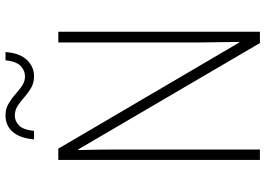

<svg xmlns="http://www.w3.org/2000/svg" viewBox="-150 -790 941 680"><g transform="rotate(-90 320.0 -450.5)"><path d="M547 0H507L130 -644H128Q129 -609 129.5 -574Q130 -539 130 -497V0H93V-714H133L509 -73H511Q511 -108 510 -148.5Q509 -189 509 -221V-714H547ZM166 -800Q170 -850 192.5 -875.5Q215 -901 251 -901Q274 -901 292 -890.5Q310 -880 325 -866.5Q340 -853 355.5 -842.5Q371 -832 389 -832Q410 -832 426 -847.5Q442 -863 446 -901H475Q472 -852 448 -826Q424 -800 389 -800Q366 -800 348 -810.5Q330 -821 315 -834.5Q300 -848 284.5 -858Q269 -868 250 -868Q231 -868 215.5 -853.5Q200 -839 196 -800Z"/></g></svg>

Font: Noto Sans Sinhala SemiCondensed ExtraLight
Style: Regular
Weight: 200
Width: 4
Designer: Jelle Bosma - Monotype Design Team
Foundry: Monotype Imaging Inc.
Version: Version 2.006; ttfautohint (v1.8.4.7-5d5b)